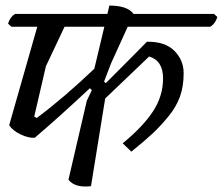

<svg xmlns="http://www.w3.org/2000/svg" viewBox="-20 -669 801 690"><path d="M452 -124 421 -154Q494 -214 530 -269Q566 -324 566 -387.5Q566 -451 516 -466Q490 -441 437 -390.5Q384 -340 358 -315L307 0Q250 7 226 -23L292 -307L310 -345L303 -352Q192 -248 105 -174Q84 -172 55 -185.5Q26 -199 13 -219L114 -573H21L9 -584Q16 -608 34 -619H366L373 -649Q438 -649 460 -619H749L761 -608Q754 -584 736 -573H439L379 -441L354 -376L360 -370Q484 -494 508 -519Q573 -520 606.5 -486.5Q640 -453 640 -405.5Q640 -358 626.5 -321Q613 -284 584 -249Q555 -214 526.5 -187.5Q498 -161 452 -124ZM319 -422 355 -573H212L145 -431Q138 -401 124 -340.5Q110 -280 103 -250L112 -245Q210 -318 319 -422Z"/></svg>

Font: Tillana
Style: Regular
Weight: 400
Designer: Lipi Raval (Devanagari, Latin), Jonny Pinhorn (Latin)
Foundry: Indian Type Foundry
Version: Version 2.002;PS 1.0;hotconv 1.0.79;makeotf.lib2.5.61930; tt